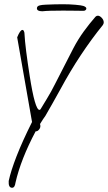

<svg xmlns="http://www.w3.org/2000/svg" viewBox="-20 -745 509 905"><path d="M37 140Q19 140 21 108Q31 61 58 -8.5Q85 -78 131 -170L61 -569Q75 -604 86 -604Q92 -604 95 -591Q97 -553 103.5 -502Q110 -451 120 -387Q145 -227 166 -227Q168 -227 171 -230Q182 -249 201 -279.5Q220 -310 242 -354L325 -516Q348 -560 375 -597Q402 -634 430 -666Q435 -671 441 -671Q450 -671 459.5 -661Q469 -651 469 -639Q469 -633 464 -626Q412 -562 361.5 -486Q311 -410 264 -323Q245 -289 228 -258.5Q211 -228 194 -199Q189 -192 182.5 -182.5Q176 -173 169 -161V-159Q173 -146 165 -135.5Q157 -125 148 -126Q78 6 53 116Q50 140 37 140ZM178 -692Q154 -692 154 -706Q154 -717 169 -720Q176 -722 195.5 -723Q215 -724 237.5 -724.5Q260 -725 277 -725Q308 -725 336 -722.5Q364 -720 373 -717Q387 -712 387 -705Q387 -701 383.5 -697.5Q380 -694 373 -694Q357 -694 335.5 -694.5Q314 -695 277 -695Q207 -695 181 -692Z"/></svg>

Font: Square Peg
Style: Regular
Weight: 400
Designer: Robert E. Leuschke
Foundry: Robert E. Leuschke
Version: Version 1.010; ttfautohint (v1.8.4.7-5d5b)